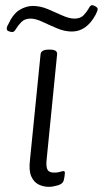

<svg xmlns="http://www.w3.org/2000/svg" viewBox="-20 -717 398 743"><path d="M169 6Q148 6 129.5 -3Q111 -12 101 -34.5Q91 -57 96 -98L137 -507Q139 -525 169 -525H173Q203 -525 201 -507L160 -95Q158 -71 164 -60Q170 -49 190 -49Q204 -49 212.5 -52Q221 -55 226 -55Q231 -55 231 -48Q231 -45 230 -36.5Q229 -28 226 -17Q222 -5 203 0.5Q184 6 169 6ZM28 -593Q22 -593 14 -596Q6 -599 6 -606Q6 -607 7 -612Q8 -617 11 -621Q30 -663 55.5 -678.5Q81 -694 107 -694Q136 -694 165.5 -681.5Q195 -669 221.5 -657Q248 -645 268 -645Q291 -645 303.5 -658Q316 -671 323 -684Q330 -697 336 -697Q342 -697 350 -692Q358 -687 358 -682Q358 -676 350 -660Q315 -595 258 -595Q230 -595 200.5 -607.5Q171 -620 144.5 -632.5Q118 -645 98 -645Q76 -645 63 -632Q50 -619 42.5 -606Q35 -593 28 -593Z"/></svg>

Font: Asap Expanded Expanded Light
Style: Italic
Weight: 300
Width: 7
Italic angle: -6°
Designer: Pablo Cosgaya
Foundry: Omnibus-Type
Version: Version 3.001; ttfautohint (v1.8.4.7-5d5b)